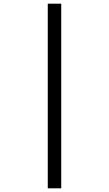

<svg xmlns="http://www.w3.org/2000/svg" viewBox="-20 -780 591 1041"><path d="M239 -760H312V241H239Z"/></svg>

Font: Noto Sans Lao
Style: Regular
Weight: 400
Designer: Monotype Design Team
Foundry: Monotype Imaging Inc.
Version: Version 2.003; ttfautohint (v1.8.4.7-5d5b)